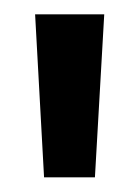

<svg xmlns="http://www.w3.org/2000/svg" viewBox="-20 -697 194 268"><path d="M29 -677H125.5L112.5 -449.5H41.5Z"/></svg>

Font: Karla Medium
Style: Regular
Weight: 500
Designer: Jonathan Pinhorn
Version: Version 2.001